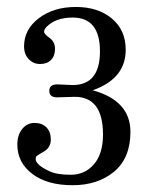

<svg xmlns="http://www.w3.org/2000/svg" viewBox="-20 -527 440 557"><path d="M249 -265.1Q358.4 -234.9 358.4 -144.5Q358.4 -68.8 311.3 -29.3Q264.2 10.3 190.4 10.3Q116.7 10.3 73.5 -22.7Q30.3 -55.7 30.3 -107.4Q30.3 -135.3 44.4 -152.8Q58.6 -170.4 80.1 -170.4Q101.6 -170.4 114.5 -157.7Q127.4 -145 127.4 -122.1Q127.4 -99.1 107.7 -87.6Q87.9 -76.2 85.7 -73.7Q83.5 -71.3 83.5 -64.9Q83.5 -58.6 91.8 -50Q100.1 -41.5 122.1 -30.8Q144 -20 185.1 -20Q226.1 -20 252.4 -50.3Q278.8 -80.6 278.8 -136.7Q278.8 -246.1 196.8 -246.1Q196.8 -246.1 145.5 -244.6Q123 -244.6 123 -263.4Q123 -282.2 146 -282.2Q146 -282.2 190.9 -280.3Q270 -280.3 270 -378.2Q270 -476.1 190.9 -476.1Q141.6 -476.1 115.2 -449.2Q107.9 -441.4 107.9 -434.8Q107.9 -428.2 123.8 -417Q139.6 -405.8 139.6 -385.3Q139.6 -364.7 127.9 -353Q116.2 -341.3 96.4 -341.3Q76.7 -341.3 63.2 -355.5Q49.8 -369.6 49.8 -392.6Q49.8 -441.4 92.5 -474.1Q135.3 -506.8 200 -506.8Q264.6 -506.8 304.7 -473.1Q344.7 -439.5 344.7 -382.8Q344.7 -298.8 249 -265.1Z"/></svg>

Font: RIT Rachana
Style: Regular
Weight: 400
Designer: Hussain KH
Version: 1.4.7